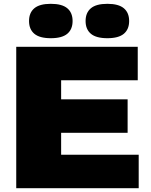

<svg xmlns="http://www.w3.org/2000/svg" viewBox="-20 -985 789 1005"><path d="M300 -175H706V0H65V-740H701V-565H300V-465H648V-290H300ZM132 -875Q132 -918.5 159.8 -941.8Q187.5 -965 246 -965Q304.5 -965 332.2 -941.8Q360 -918.5 360 -875Q360 -831.5 332.2 -808.2Q304.5 -785 246 -785Q187.5 -785 159.8 -808.2Q132 -831.5 132 -875ZM428 -875Q428 -918.5 455.8 -941.8Q483.5 -965 542 -965Q600.5 -965 628.2 -941.8Q656 -918.5 656 -875Q656 -831.5 628.2 -808.2Q600.5 -785 542 -785Q483.5 -785 455.8 -808.2Q428 -831.5 428 -875Z"/></svg>

Font: Encode Sans Expanded Black
Style: Regular
Weight: 900
Width: 7
Designer: Multiple Designers
Foundry: Impallari Type
Version: Version 2.000